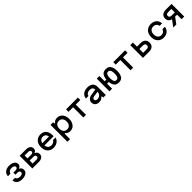

<svg xmlns="http://www.w3.org/2000/svg" viewBox="890 -3446 6471 6471"><g transform="rotate(-45 4125.0 -210.5)"><path d="M391 17Q271 17 200 -37Q129 -91 123 -189H244Q254 -145 293 -120.5Q332 -96 391 -96Q432 -96 462.5 -106Q493 -116 510.5 -135Q528 -154 528 -179Q528 -215 501 -235Q474 -255 427 -255H330V-353H431Q478 -353 505 -372.5Q532 -392 532 -426Q532 -450 514.5 -468.5Q497 -487 466 -498Q435 -509 394 -509Q329 -509 287 -479Q245 -449 235 -396H115Q121 -503 194.5 -562Q268 -621 394 -621Q474 -621 533 -598Q592 -575 624 -533.5Q656 -492 656 -439Q656 -398 632 -366.5Q608 -335 565 -319V-306Q607 -289 630 -252Q653 -215 653 -167Q653 -112 621 -71Q589 -30 530 -6.5Q471 17 391 17Z M881 0V-605H1180Q1283 -605 1338 -561Q1393 -517 1393 -436Q1393 -396 1370.5 -365Q1348 -334 1308 -320V-307Q1353 -292 1378.5 -256Q1404 -220 1404 -171Q1404 -89 1347.5 -44.5Q1291 0 1187 0ZM1006 -111H1187Q1231 -111 1255 -129Q1279 -147 1279 -182Q1279 -217 1255 -235Q1231 -253 1187 -253H1006ZM1006 -355H1180Q1225 -355 1248.5 -373Q1272 -391 1272 -424Q1272 -457 1248.5 -475Q1225 -493 1180 -493H1006Z M1692 -365H2085L2044 -307Q2044 -404 2003.5 -456.5Q1963 -509 1888 -509Q1807 -509 1761.5 -455Q1716 -401 1716 -307Q1716 -206 1761 -150.5Q1806 -95 1892 -95Q1944 -95 1985 -119Q2026 -143 2053 -186H2175Q2158 -124 2117 -78.5Q2076 -33 2018 -8Q1960 17 1890 17Q1799 17 1732 -22.5Q1665 -62 1629 -134.5Q1593 -207 1593 -307Q1593 -402 1630 -472.5Q1667 -543 1733.5 -582Q1800 -621 1888 -621Q1971 -621 2032 -583.5Q2093 -546 2125.5 -476Q2158 -406 2158 -308Q2158 -296 2157.5 -284Q2157 -272 2156 -261H1692Z M2353 200V-605H2479V-545H2511Q2532 -580 2576 -600.5Q2620 -621 2673 -621Q2754 -621 2815 -581Q2876 -541 2910 -469.5Q2944 -398 2944 -302Q2944 -207 2910 -135Q2876 -63 2815 -23.5Q2754 16 2673 16Q2620 16 2576 -5Q2532 -26 2511 -60H2479V200ZM2646 -101Q2727 -101 2773 -155Q2819 -209 2819 -302Q2819 -395 2773 -449.5Q2727 -504 2646 -504Q2565 -504 2519 -449.5Q2473 -395 2473 -302Q2473 -209 2519 -155Q2565 -101 2646 -101Z M3312 0V-488H3093V-605H3657V-488H3438V0Z M4271 -381V-276L4070 -246Q4030 -240 4010.5 -220Q3991 -200 3991 -168Q3991 -137 4016.5 -117.5Q4042 -98 4083 -98Q4133 -98 4173 -119Q4213 -140 4236.5 -175.5Q4260 -211 4260 -255V-380Q4260 -441 4223 -474Q4186 -507 4118 -507Q4071 -507 4035 -493Q3999 -479 3976.5 -453.5Q3954 -428 3947 -390H3825Q3831 -462 3869 -513.5Q3907 -565 3971.5 -593Q4036 -621 4121 -621Q4247 -621 4315 -561.5Q4383 -502 4383 -391V0H4260V-61H4227Q4202 -24 4159.5 -4Q4117 16 4055 16Q3995 16 3951 -6.5Q3907 -29 3883 -69Q3859 -109 3859 -163Q3859 -238 3909 -286Q3959 -334 4052 -348Z M4996 17Q4918 17 4866 -18.5Q4814 -54 4788 -125.5Q4762 -197 4762 -303Q4762 -409 4788 -479.5Q4814 -550 4866 -585.5Q4918 -621 4996 -621Q5074 -621 5126 -585.5Q5178 -550 5204 -479.5Q5230 -409 5230 -303Q5230 -197 5204 -125.5Q5178 -54 5126 -18.5Q5074 17 4996 17ZM4557 0V-605H4683V-356H4784V-239H4683V0ZM4994 -100Q5032 -100 5056.5 -121.5Q5081 -143 5093 -188.5Q5105 -234 5105 -303Q5105 -372 5093 -416.5Q5081 -461 5056.5 -483Q5032 -505 4994 -505Q4956 -505 4931.5 -483Q4907 -461 4895 -416.5Q4883 -372 4883 -303Q4883 -234 4895 -188.5Q4907 -143 4931.5 -121.5Q4956 -100 4994 -100Z M5562 0V-488H5343V-605H5907V-488H5688V0Z M6153 0V-605H6279V-410H6452Q6557 -410 6617 -355.5Q6677 -301 6677 -205Q6677 -108 6617 -54Q6557 0 6452 0ZM6279 -117H6449Q6499 -117 6525.5 -140Q6552 -163 6552 -207Q6552 -250 6525.5 -273Q6499 -296 6449 -296H6279Z M7141 17Q7051 17 6983.5 -22.5Q6916 -62 6879 -133Q6842 -204 6842 -299Q6842 -396 6880 -468.5Q6918 -541 6987.5 -581Q7057 -621 7149 -621Q7232 -621 7294 -589.5Q7356 -558 7392 -500.5Q7428 -443 7431 -366H7315Q7302 -431 7257.5 -468Q7213 -505 7146 -505Q7062 -505 7014 -450Q6966 -395 6966 -299Q6966 -207 7013 -153.5Q7060 -100 7141 -100Q7199 -100 7241 -132Q7283 -164 7300 -219H7416Q7410 -149 7372.5 -95.5Q7335 -42 7275.5 -12.5Q7216 17 7141 17Z M7995 0V-216H7844Q7773 -216 7722 -239.5Q7671 -263 7644 -306Q7617 -349 7617 -410Q7617 -471 7644 -514.5Q7671 -558 7722 -581.5Q7773 -605 7844 -605H8121V0ZM7597 0 7776 -238H7919L7743 0ZM7844 -325H7995V-490H7844Q7795 -490 7768 -468.5Q7741 -447 7741 -407Q7741 -368 7768 -346.5Q7795 -325 7844 -325Z"/></g></svg>

Font: Martian Mono SemiExpanded Medium
Style: Regular
Weight: 500
Width: 6
Designer: Roman Shamin
Foundry: Evil Martians
Version: Version 1.000